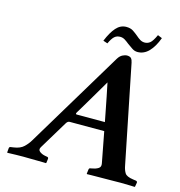

<svg xmlns="http://www.w3.org/2000/svg" viewBox="-117 -908 952 1014"><g transform="rotate(15 359.5 -401.0)"><path d="M564 -748Q580 -748 593 -758.5Q606 -769 622 -804L646 -794Q628 -745 601.5 -717.5Q575 -690 540 -690Q524 -690 510 -699.5Q496 -709 482 -719Q470 -729 458 -736.5Q446 -744 432 -744Q413 -744 400.5 -732.5Q388 -721 375 -693L351 -701Q371 -750 394.5 -776.5Q418 -803 450 -803Q473 -803 488 -793Q503 -783 516 -772Q527 -762 538.5 -755Q550 -748 564 -748ZM633 -91Q637 -70 646.5 -54.5Q656 -39 692 -34L706 -32Q709 -32 712.5 -30Q716 -28 716 -23L712 0L710 2Q710 2 686.5 1Q663 0 634 0Q621 0 591 0.5Q561 1 528.5 1Q496 1 473 1.5Q450 2 450 2L448 0L451 -23Q452 -31 458 -32L469 -34Q487 -37 501 -45.5Q515 -54 511 -73L479 -241H290Q279 -241 271 -227L178 -73Q168 -57 181 -47Q194 -37 212 -34L223 -32Q230 -31 230 -23L227 0L225 2Q225 2 211 1.5Q197 1 176.5 1Q156 1 135.5 0.5Q115 0 101 0Q82 0 62 0.5Q42 1 28.5 1.5Q15 2 15 2L13 0L15 -23Q15 -28 18.5 -30Q22 -32 25 -32L39 -34Q75 -39 94 -57.5Q113 -76 124 -95L444 -627Q455 -645 469 -651.5Q483 -658 491 -658Q508 -658 515 -650.5Q522 -643 525 -627ZM316 -288H470Q462 -330 456 -360Q450 -390 444 -421Q438 -452 429 -494Q415 -470 395.5 -437Q376 -404 357.5 -372.5Q339 -341 326.5 -320.5Q314 -300 314 -300Q307 -288 316 -288Z"/></g></svg>

Font: Libertinus Serif SemiBold
Style: Italic
Weight: 600
Italic angle: -11.5°
Designer: Philipp H. Poll, Khaled Hosny
Foundry: Caleb Maclennan
Version: Version 7.051;RELEASE